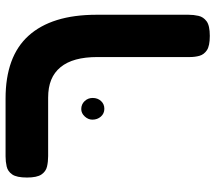

<svg xmlns="http://www.w3.org/2000/svg" viewBox="-62 -563 774 690"><g transform="rotate(-90 325.0 -218.0)"><path d="M541 149Q505 149 489.5 138.5Q474 128 469.5 112Q465 96 465 78V-255Q465 -299 456 -332Q447 -365 428.5 -387.5Q410 -410 383 -421Q356 -432 319 -432H109Q89 -432 71.5 -436Q54 -440 43 -456Q32 -472 32 -508Q32 -545 43 -561Q54 -577 71.5 -581Q89 -585 108 -585H316Q391 -585 447.5 -564.5Q504 -544 541.5 -502.5Q579 -461 598 -400Q617 -339 617 -257V72Q617 91 613 108.5Q609 126 593.5 137.5Q578 149 541 149ZM279 -230Q262 -230 251 -242.5Q240 -255 240 -273Q240 -288 251.5 -300.5Q263 -313 278 -313Q295 -313 306.5 -301Q318 -289 318 -272Q318 -254 307 -242Q296 -230 279 -230Z"/></g></svg>

Font: Fredoka SemiExpanded SemiBold
Style: Regular
Weight: 600
Width: 6
Designer: Ben Nathan
Foundry: Milena B. Brandão, Ben Nathan
Version: Version 2.001